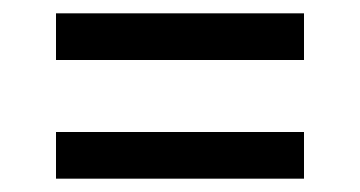

<svg xmlns="http://www.w3.org/2000/svg" viewBox="-20 -484 540 288"><path d="M436 -394H64V-464H436ZM436 -216H64V-286H436Z"/></svg>

Font: Iosevka MaddieWtf
Style: Regular
Weight: 400
Monospace: yes
Designer: Belleve Invis
Foundry: Belleve Invis
Version: Version 31.3.0; ttfautohint (v1.8.3)